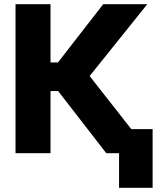

<svg xmlns="http://www.w3.org/2000/svg" viewBox="-20 -727 770 911"><path d="M255.9 -294.9H219.7V0H53.7V-707H219.7V-430.7H254.9L469.7 -707H678.7L405.3 -366.2L603 -114.3H704.1V164.1H544.9V0H484.4Z"/></svg>

Font: Pretendard ExtraBold
Style: Regular
Weight: 800
Designer: Base glyphs from Inter by Rasmus Andersson; Hangeul glyphs from Noto Sans CJK(Source Han Sans) by Jang Soo-young and Kan
Foundry: Kil Hyung-jin
Version: Version 1.309